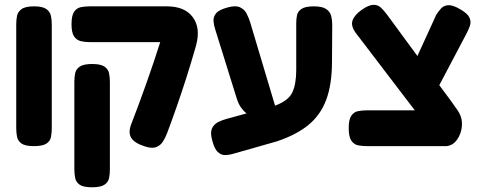

<svg xmlns="http://www.w3.org/2000/svg" viewBox="-20 -612 2051 816"><path d="M124 9Q87 9 71.5 -2Q56 -13 52.5 -30.5Q49 -48 49 -67V-509Q49 -528 52.5 -545Q56 -562 72 -573.5Q88 -585 125 -585Q161 -585 177 -573.5Q193 -562 196.5 -544.5Q200 -527 200 -508V-66Q200 -47 196.5 -29.5Q193 -12 177 -1.5Q161 9 124 9Z M595 10Q551 -4 537.5 -26.5Q524 -49 538 -85Q568 -162 600.5 -253.5Q633 -345 661 -433H361Q342 -433 324 -437Q306 -441 295 -457Q284 -473 284 -509Q284 -546 295 -562Q306 -578 323.5 -581.5Q341 -585 360 -585H689Q765 -585 799 -539.5Q833 -494 814 -422H815L814 -421Q812 -412 809 -404Q792 -344 771.5 -280Q751 -216 729.5 -154.5Q708 -93 689 -43Q682 -25 671.5 -9Q661 7 643 13.5Q625 20 595 10ZM371 184Q334 184 318.5 173Q303 162 299.5 144.5Q296 127 296 107V-265Q296 -284 299.5 -301Q303 -318 319 -329Q335 -340 372 -340Q408 -340 424 -329Q440 -318 443.5 -300.5Q447 -283 447 -264V108Q447 128 443.5 145Q440 162 424 173Q408 184 371 184Z M973 41Q953 47 936 47Q919 47 905 33.5Q891 20 882 -15Q873 -47 880.5 -65Q888 -83 906 -92.5Q924 -102 944 -107L1028 -130Q1016 -139 1005 -154Q994 -169 986 -194L895 -486Q889 -504 887.5 -522Q886 -540 898 -555Q910 -570 946 -580Q981 -590 1000 -581Q1019 -572 1028 -554.5Q1037 -537 1043 -518L1149 -163Q1206 -184 1222.5 -219.5Q1239 -255 1239 -315V-514Q1239 -532 1242.5 -548Q1246 -564 1262 -574.5Q1278 -585 1314 -585Q1350 -585 1366.5 -573.5Q1383 -562 1387.5 -544.5Q1392 -527 1392 -507L1391 -351Q1391 -255 1367 -189.5Q1343 -124 1291.5 -81.5Q1240 -39 1156 -11Z M1539 9Q1519 9 1501.5 5.5Q1484 2 1473 -14.5Q1462 -31 1462 -67Q1462 -104 1473 -120Q1484 -136 1501 -139.5Q1518 -143 1538 -143H1743L1492 -472Q1470 -502 1478.5 -525.5Q1487 -549 1517 -570Q1547 -591 1566.5 -591.5Q1586 -592 1599 -579.5Q1612 -567 1624 -551L1754 -374L1834 -549Q1844 -565 1855.5 -577Q1867 -589 1886 -590Q1905 -591 1937 -572Q1968 -554 1975.5 -536.5Q1983 -519 1977 -502Q1971 -485 1962 -468L1847 -250L1896 -184Q1906 -169 1915 -157Q1924 -145 1931 -133Q1946 -107 1943 -75Q1940 -43 1922.5 -18.5Q1905 6 1878 9H1874Q1871 9 1868 9Z"/></svg>

Font: Fredoka SemiBold
Style: Regular
Weight: 600
Designer: Ben Nathan
Foundry: Milena B. Brandão, Ben Nathan
Version: Version 2.001